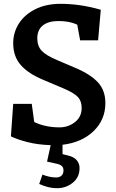

<svg xmlns="http://www.w3.org/2000/svg" viewBox="-20 -749 608 1004"><path d="M307 8V57L335 64Q366 71 381 88.5Q396 106 396 130Q396 178 360.5 206.5Q325 235 280 235Q251 235 226.5 228Q202 221 185 213L202 164Q240 179 274 179Q291 179 301.5 169.5Q312 160 312 142Q312 126 302 118Q292 110 271 106L226 96L245 10Q178 8 123.5 -6Q69 -20 37 -36L49 -206H146L159 -111Q217 -83 291 -83Q337 -83 372 -110.5Q407 -138 407 -184Q407 -220 388 -241Q369 -262 316 -285L205 -332Q128 -364 88.5 -409Q49 -454 49 -523Q49 -580 79.5 -627Q110 -674 166 -701.5Q222 -729 296 -729Q400 -729 507 -698L493 -538H399L384 -620Q344 -639 286 -639Q232 -639 203.5 -615.5Q175 -592 175 -549Q175 -508 198 -483.5Q221 -459 278 -435L374 -394Q454 -360 492.5 -318Q531 -276 531 -210Q531 -123 469.5 -63.5Q408 -4 307 8Z"/></svg>

Font: Enriqueta SemiBold
Style: Regular
Weight: 600
Designer: Viviana Monsalve, Gustavo Ibarra
Foundry: 72Puntos
Version: Version 2.000